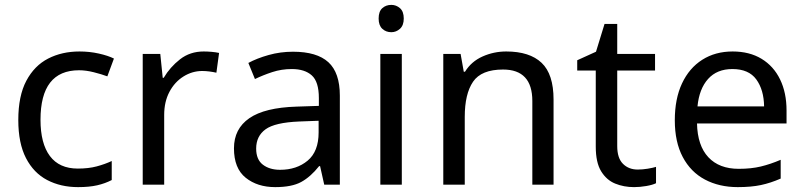

<svg xmlns="http://www.w3.org/2000/svg" viewBox="-20 -757 3295 787"><path d="M300 10Q229 10 173.5 -19Q118 -48 86.5 -109Q55 -170 55 -265Q55 -364 88 -426Q121 -488 177.5 -517Q234 -546 306 -546Q347 -546 385 -537.5Q423 -529 447 -517L420 -444Q396 -453 364 -461Q332 -469 304 -469Q146 -469 146 -266Q146 -169 184.5 -117.5Q223 -66 299 -66Q343 -66 376.5 -75Q410 -84 438 -97V-19Q411 -5 378.5 2.5Q346 10 300 10Z M815 -546Q830 -546 847.5 -544.5Q865 -543 878 -540L867 -459Q854 -462 838.5 -464Q823 -466 809 -466Q768 -466 732 -443.5Q696 -421 674.5 -380.5Q653 -340 653 -286V0H565V-536H637L647 -438H651Q677 -482 718 -514Q759 -546 815 -546Z M1181 -545Q1279 -545 1326 -502Q1373 -459 1373 -365V0H1309L1292 -76H1288Q1253 -32 1214.5 -11Q1176 10 1108 10Q1035 10 987 -28.5Q939 -67 939 -149Q939 -229 1002 -272.5Q1065 -316 1196 -320L1287 -323V-355Q1287 -422 1258 -448Q1229 -474 1176 -474Q1134 -474 1096 -461.5Q1058 -449 1025 -433L998 -499Q1033 -518 1081 -531.5Q1129 -545 1181 -545ZM1207 -259Q1107 -255 1068.5 -227Q1030 -199 1030 -148Q1030 -103 1057.5 -82Q1085 -61 1128 -61Q1196 -61 1241 -98.5Q1286 -136 1286 -214V-262Z M1584 -737Q1604 -737 1619.5 -723.5Q1635 -710 1635 -681Q1635 -653 1619.5 -639Q1604 -625 1584 -625Q1562 -625 1547 -639Q1532 -653 1532 -681Q1532 -710 1547 -723.5Q1562 -737 1584 -737ZM1627 -536V0H1539V-536Z M2055 -546Q2151 -546 2200 -499.5Q2249 -453 2249 -349V0H2162V-343Q2162 -472 2042 -472Q1953 -472 1919 -422Q1885 -372 1885 -278V0H1797V-536H1868L1881 -463H1886Q1912 -505 1958 -525.5Q2004 -546 2055 -546Z M2594 -62Q2614 -62 2635 -65.5Q2656 -69 2669 -73V-6Q2655 1 2629 5.5Q2603 10 2579 10Q2537 10 2501.5 -4.5Q2466 -19 2444 -55Q2422 -91 2422 -156V-468H2346V-510L2423 -545L2458 -659H2510V-536H2665V-468H2510V-158Q2510 -109 2533.5 -85.5Q2557 -62 2594 -62Z M2983 -546Q3052 -546 3101.5 -516Q3151 -486 3177.5 -431.5Q3204 -377 3204 -304V-251H2837Q2839 -160 2883.5 -112.5Q2928 -65 3008 -65Q3059 -65 3098.5 -74.5Q3138 -84 3180 -102V-25Q3139 -7 3099 1.5Q3059 10 3004 10Q2928 10 2869.5 -21Q2811 -52 2778.5 -113.5Q2746 -175 2746 -264Q2746 -352 2775.5 -415Q2805 -478 2858.5 -512Q2912 -546 2983 -546ZM2982 -474Q2919 -474 2882.5 -433.5Q2846 -393 2839 -321H3112Q3111 -389 3080 -431.5Q3049 -474 2982 -474Z"/></svg>

Font: Noto Sans Old North Arabian
Style: Regular
Weight: 400
Designer: Monotype Design Team
Foundry: Monotype Imaging Inc.
Version: Version 2.001; ttfautohint (v1.8.4.7-5d5b)